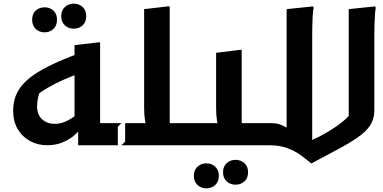

<svg xmlns="http://www.w3.org/2000/svg" viewBox="-20 -795 2094 1051"><path d="M425 -187Q390 -157 354 -137Q318 -117 279 -117Q239 -117 211 -141.5Q183 -166 183 -214Q183 -240 189.5 -265.5Q196 -291 210 -315L160 -259Q201 -291 242 -315Q283 -339 328 -358.5Q373 -378 425 -397L456 -518Q354 -483 282.5 -450Q211 -417 165.5 -385.5Q120 -354 95.5 -321.5Q71 -289 61.5 -256.5Q52 -224 52 -189Q52 -131 76.5 -89Q101 -47 143.5 -23.5Q186 0 238 0Q284 0 321 -15Q358 -30 384 -52Q410 -74 424 -92ZM645 0 665 -20V-121H471L528 -64V-563H518L388 -548V-100L408 -128V0ZM384 -638Q355 -638 335 -656.5Q315 -675 315 -706Q315 -738 335 -756.5Q355 -775 384 -775Q413 -775 432.5 -756.5Q452 -738 452 -706Q452 -675 432.5 -656.5Q413 -638 384 -638ZM224 -618Q195 -618 175.5 -636.5Q156 -655 156 -687Q156 -719 175.5 -737Q195 -755 224 -755Q253 -755 272.5 -737Q292 -719 292 -687Q292 -655 272.5 -636.5Q253 -618 224 -618Z M625 0V-101L645 -121H834L786 -97Q778 -110 773.5 -137.5Q769 -165 769 -202V-745L899 -760H909V-61L852 -121H1047V-20L1027 0Z M1047 -121H1228L1180 -97Q1172 -110 1167.5 -137.5Q1163 -165 1163 -202V-506L1294 -522H1303V-64L1246 -121H1440V-20L1420 0H1027V-101ZM1201 148Q1201 116 1221 98Q1241 80 1269 80Q1298 80 1318 98Q1338 116 1338 148Q1338 180 1318 198Q1298 216 1269 216Q1241 216 1221 198Q1201 180 1201 148ZM1041 167Q1041 136 1061 117.5Q1081 99 1110 99Q1138 99 1158 117.5Q1178 136 1178 167Q1178 199 1158.5 217.5Q1139 236 1109 236Q1081 236 1061 217.5Q1041 199 1041 167Z M1440 -121H1460Q1492 -121 1510.5 -114.5Q1529 -108 1549 -97V-745L1693 -760L1697 -752Q1693 -734 1691.5 -707Q1690 -680 1689.5 -652Q1689 -624 1689 -604V-29Q1717 -41 1752.5 -60.5Q1788 -80 1824.5 -105.5Q1861 -131 1889 -160V-745L2033 -760L2037 -752Q2034 -739 2032.5 -714.5Q2031 -690 2030 -661Q2029 -632 2029 -604V-189Q2029 -143 2006 -108.5Q1983 -74 1938.5 -43Q1894 -12 1830 22Q1766 56 1684 100Q1657 77 1625.5 54Q1594 31 1552 15.5Q1510 0 1452 0H1420V-101Z"/></svg>

Font: Kufam SemiBold
Style: Italic
Weight: 600
Italic angle: -11°
Designer: Artur Schmal
Foundry: Original Type
Version: Version 1.301; ttfautohint (v1.8.3)